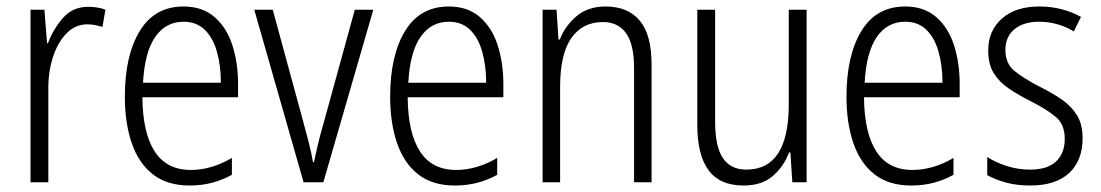

<svg xmlns="http://www.w3.org/2000/svg" viewBox="-20 -562 3394 592"><path d="M252 -541Q265 -541 279 -539Q293 -537 305 -532L296 -479Q286 -482 274 -484.5Q262 -487 249 -487Q212 -487 184.5 -458.5Q157 -430 142.5 -383.5Q128 -337 129 -282V0H74V-532H117L125 -429H128Q144 -472 174 -506.5Q204 -541 252 -541Z M546 -542Q604 -542 641.5 -509.5Q679 -477 696.5 -422.5Q714 -368 714 -303V-262H419Q420 -152 457 -95Q494 -38 568 -38Q632 -38 695 -75V-23Q666 -7 634 1.5Q602 10 564 10Q496 10 452 -24Q408 -58 386.5 -120Q365 -182 365 -264Q365 -391 411 -466.5Q457 -542 546 -542ZM546 -495Q491 -495 458.5 -448Q426 -401 421 -307H661Q661 -359 649 -402Q637 -445 611.5 -470Q586 -495 546 -495Z M916 0 764 -532H821L916 -183Q924 -153 932 -122.5Q940 -92 945 -62H948Q953 -86 960 -115.5Q967 -145 976 -176L1074 -532H1131L977 0Z M1364 -542Q1422 -542 1459.5 -509.5Q1497 -477 1514.5 -422.5Q1532 -368 1532 -303V-262H1237Q1238 -152 1275 -95Q1312 -38 1386 -38Q1450 -38 1513 -75V-23Q1484 -7 1452 1.5Q1420 10 1382 10Q1314 10 1270 -24Q1226 -58 1204.5 -120Q1183 -182 1183 -264Q1183 -391 1229 -466.5Q1275 -542 1364 -542ZM1364 -495Q1309 -495 1276.5 -448Q1244 -401 1239 -307H1479Q1479 -359 1467 -402Q1455 -445 1429.5 -470Q1404 -495 1364 -495Z M1847 -542Q1916 -542 1952.5 -498.5Q1989 -455 1989 -363V0H1935V-353Q1935 -425 1910.5 -459.5Q1886 -494 1839 -494Q1776 -494 1741.5 -444.5Q1707 -395 1707 -294V0H1653V-532H1696L1702 -440H1706Q1722 -482 1757.5 -512Q1793 -542 1847 -542Z M2467 -532V0H2423L2417 -92H2413Q2397 -49 2363 -19.5Q2329 10 2273 10Q2199 10 2164.5 -37.5Q2130 -85 2130 -176V-532H2185V-186Q2185 -110 2209 -74.5Q2233 -39 2281 -39Q2412 -39 2412 -240V-532Z M2771 -542Q2829 -542 2866.5 -509.5Q2904 -477 2921.5 -422.5Q2939 -368 2939 -303V-262H2644Q2645 -152 2682 -95Q2719 -38 2793 -38Q2857 -38 2920 -75V-23Q2891 -7 2859 1.5Q2827 10 2789 10Q2721 10 2677 -24Q2633 -58 2611.5 -120Q2590 -182 2590 -264Q2590 -391 2636 -466.5Q2682 -542 2771 -542ZM2771 -495Q2716 -495 2683.5 -448Q2651 -401 2646 -307H2886Q2886 -359 2874 -402Q2862 -445 2836.5 -470Q2811 -495 2771 -495Z M3318 -136Q3318 -67 3276.5 -28.5Q3235 10 3157 10Q3114 10 3080.5 0.5Q3047 -9 3024 -22V-78Q3050 -61 3084.5 -50Q3119 -39 3156 -39Q3210 -39 3236.5 -64.5Q3263 -90 3263 -134Q3263 -177 3237 -200Q3211 -223 3158 -250Q3120 -269 3090.5 -289Q3061 -309 3044 -336.5Q3027 -364 3027 -407Q3027 -467 3069 -504.5Q3111 -542 3185 -542Q3221 -542 3253.5 -533.5Q3286 -525 3313 -510L3291 -465Q3269 -479 3241 -487Q3213 -495 3184 -495Q3136 -495 3108 -472Q3080 -449 3080 -408Q3080 -367 3106.5 -344.5Q3133 -322 3187 -294Q3225 -275 3254 -255Q3283 -235 3300.5 -207Q3318 -179 3318 -136Z"/></svg>

Font: Noto Sans Ethiopic Condensed Light
Style: Regular
Weight: 300
Width: 3
Designer: Monotype Design Team
Foundry: Monotype Imaging Inc.
Version: Version 2.102; ttfautohint (v1.8.4.7-5d5b)